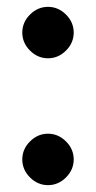

<svg xmlns="http://www.w3.org/2000/svg" viewBox="-20 -530 280 560"><path d="M172.5 -117.5Q195 -95 195 -65Q195 -35 172.5 -12.5Q150 10 120 10Q90 10 67.5 -12.5Q45 -35 45 -65Q45 -95 67.5 -117.5Q90 -140 120 -140Q150 -140 172.5 -117.5ZM172.5 -487.5Q195 -465 195 -435Q195 -405 172.5 -382.5Q150 -360 120 -360Q90 -360 67.5 -382.5Q45 -405 45 -435Q45 -465 67.5 -487.5Q90 -510 120 -510Q150 -510 172.5 -487.5Z"/></svg>

Font: Yeseva One
Style: Regular
Weight: 400
Designer: Jovanny Lemonad
Foundry: Jovanny Lemonad
Version: Version 2.000